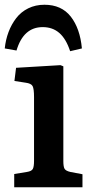

<svg xmlns="http://www.w3.org/2000/svg" viewBox="-25 -793 390 813"><path d="M163.1 -772.9Q235.4 -772.9 274.7 -722.7Q314 -672.4 321.8 -587.9L272 -576.2Q254.9 -628.4 226.3 -653.3Q197.8 -678.2 155.8 -678.2Q74.2 -678.2 44.9 -579.1L-4.9 -587.9Q-1 -625 11.2 -657.5Q23.4 -689.9 43.7 -716.3Q64 -742.7 94.7 -757.8Q125.5 -772.9 163.1 -772.9ZM35.2 0V-56.2L88.9 -64.9Q108.4 -67.9 113.8 -77.4Q119.1 -86.9 119.1 -111.8V-381.8Q119.1 -417 113 -428.5Q106.9 -439.9 83 -442.9L36.1 -450.2L43 -505.9L231 -517.1L243.2 -512.2V-110.8Q243.2 -86.9 248.5 -78.1Q253.9 -69.3 272.9 -64.9L324.2 -55.2V0Z"/></svg>

Font: Literata Book SemiBold
Style: Regular
Weight: 600
Designer: Latin by Veronika Burian and Jose Scaglione. Greek by Irene Vlachou. Cyrillic by Vera Evstafieva
Foundry: TypeTogether
Version: Version 2.003;PS 002.003;hotconv 1.0.88;makeotf.lib2.5.64775